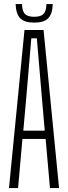

<svg xmlns="http://www.w3.org/2000/svg" viewBox="-20 -952 344 972"><path d="M25.5 0 104 -800H200.5L279 0H233L211 -248.5H93.5L71.5 0ZM98 -290.5H206.5L191.5 -464.5L166.5 -758H138.5L113.5 -464ZM153 -837.5Q104.5 -837.5 82.8 -859.2Q61 -881 59 -931.5H91.5Q92 -896.5 105.8 -881.8Q119.5 -867 153 -867Q187 -867 200.8 -881.8Q214.5 -896.5 215 -931.5H247Q245.5 -881 223.8 -859.2Q202 -837.5 153 -837.5Z"/></svg>

Font: Big Shoulders Display Thin Light
Style: Regular
Weight: 300
Version: Version 2.002